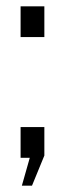

<svg xmlns="http://www.w3.org/2000/svg" viewBox="-20 -498 200 606"><path d="M45 -478H120V-381H45ZM49 88 74 0H45V-97H120V-7L81 88Z"/></svg>

Font: TypoPRO Bebas Neue
Style: Regular
Weight: 400
Designer: Ryoichi Tsunekawa
Foundry: Ryoichi Tsunekawa
Version: Version 001.003